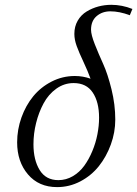

<svg xmlns="http://www.w3.org/2000/svg" viewBox="-20 -766 567 793"><path d="M50.8 -178.2Q50.8 -231 68.6 -280.8Q86.4 -330.6 117.4 -368.4Q148.4 -406.2 193.4 -429.2Q238.3 -452.1 289.1 -452.1Q322.8 -452.1 354 -440.9Q343.3 -470.7 325 -509.8Q306.6 -548.8 296.9 -575.4Q287.1 -602.1 287.1 -626Q287.1 -656.7 301 -680.7Q314.9 -704.6 337.9 -718.5Q360.8 -732.4 386.7 -739.3Q412.6 -746.1 439.9 -746.1Q483.9 -746.1 526.9 -729L516.1 -703.1Q473.1 -719.2 436 -719.2Q402.3 -719.2 379.2 -699.5Q356 -679.7 356 -643.1Q356 -622.6 371.6 -583Q387.2 -543.5 406 -502.2Q424.8 -460.9 440.4 -397.7Q456.1 -334.5 456.1 -272Q456.1 -219.2 437.7 -168.9Q419.4 -118.7 388.2 -79.6Q356.9 -40.5 311.8 -16.8Q266.6 6.8 215.8 6.8Q140.1 6.8 95.5 -45.7Q50.8 -98.1 50.8 -178.2ZM118.2 -169.9Q118.2 -105.5 143.8 -63.7Q169.4 -22 221.2 -22Q252.9 -22 280.8 -38.3Q308.6 -54.7 327.9 -81.3Q347.2 -107.9 361.3 -141.8Q375.5 -175.8 382.3 -211.2Q389.2 -246.6 389.2 -279.8Q389.2 -344.7 363 -383.8Q336.9 -422.9 284.2 -422.9Q245.1 -422.9 212.6 -399.7Q180.2 -376.5 160.2 -339.4Q140.1 -302.2 129.2 -258.3Q118.2 -214.4 118.2 -169.9Z"/></svg>

Font: Dihjauti S
Style: Italic
Weight: 400
Italic angle: -9°
Designer: T. Christopher White
Version: Version 3.0.0